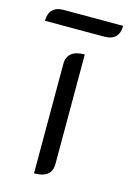

<svg xmlns="http://www.w3.org/2000/svg" viewBox="-150 -714 523 777"><g transform="rotate(15 111.5 -326.0)"><path d="M73 -449Q73 -509 147 -509V-50Q147 9 73 9ZM17 -661H267Q267 -631 251.5 -615Q236 -599 205 -599H-44Q-44 -629 -28.5 -645Q-13 -661 17 -661Z"/></g></svg>

Font: K2D Light
Style: Regular
Weight: 300
Designer: Katatrad Aksorn Co.,Ltd.
Foundry: Cadson Demak Co.,Ltd.
Version: Version 1.000; ttfautohint (v1.6)